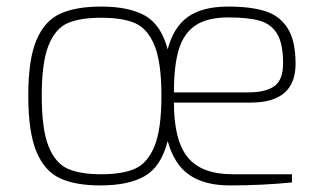

<svg xmlns="http://www.w3.org/2000/svg" viewBox="-20 -558 985 584"><path d="M687 -28H868V-3Q775 6 679 6Q603 6 556.5 -25.5Q510 -57 490 -129Q470 -51 420.5 -22.5Q371 6 285 6Q209 6 162 -16Q115 -38 90.5 -97.5Q66 -157 66 -267Q66 -378 91 -436.5Q116 -495 163.5 -516.5Q211 -538 288 -538Q372 -538 421 -510.5Q470 -483 490 -408Q508 -476 552 -507Q596 -538 674 -538Q743 -538 787 -524Q831 -510 855 -472Q879 -434 879 -364Q879 -246 743 -246H509Q509 -131 551 -79.5Q593 -28 687 -28ZM509 -277H736Q787 -277 814 -295.5Q841 -314 841 -366Q841 -425 823 -455Q805 -485 770 -495Q735 -505 675 -505Q611 -505 575 -481Q539 -457 524 -408Q509 -359 509 -277ZM471 -267Q471 -368 450 -419.5Q429 -471 391 -487.5Q353 -504 288 -504Q223 -504 185.5 -487.5Q148 -471 127.5 -419.5Q107 -368 107 -267Q107 -165 127.5 -113.5Q148 -62 185.5 -45Q223 -28 288 -28Q353 -28 391 -45Q429 -62 450 -113.5Q471 -165 471 -267Z"/></svg>

Font: Exo ExtraLight
Style: Regular
Weight: 275
Designer: Natanael Gama
Foundry: Natanael Gama
Version: Version 1.500; ttfautohint (v1.6)